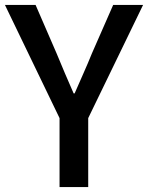

<svg xmlns="http://www.w3.org/2000/svg" viewBox="-23 -757 599 777"><path d="M218 0H334V-279L556 -737H435L349 -541C327 -486 303 -435 279 -379H275C250 -435 229 -486 206 -541L121 -737H-3L218 -279Z"/></svg>

Font: Source Han Sans JP Medium
Style: Regular
Weight: 500
Designer: Ryoko NISHIZUKA 西塚涼子 (kana, bopomofo & ideographs); Paul D. Hunt (Latin, Greek & Cyrillic); Sandoll Communications 산돌커뮤니
Foundry: Adobe
Version: Version 2.002;hotconv 1.0.116;makeotfexe 2.5.65601